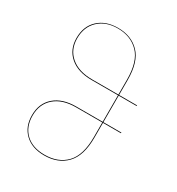

<svg xmlns="http://www.w3.org/2000/svg" viewBox="-177 -845 892 966"><g transform="rotate(30 269.0 -362.0)"><path d="M504 -285 503 -281H399V-195Q399 -90 351.5 -40.5Q304 9 224 9Q153 9 111.5 -30.5Q70 -70 70 -136Q70 -205 116 -245Q162 -285 242 -285H395V-439H242Q162 -439 116 -478.5Q70 -518 70 -585Q70 -653 113 -693Q156 -733 227 -733Q304 -733 351.5 -684.5Q399 -636 399 -529V-443H504L503 -439H399V-285ZM395 -443V-529Q395 -635 348.5 -682.5Q302 -730 227 -730Q158 -730 116 -690.5Q74 -651 74 -585Q74 -520 119 -481.5Q164 -443 242 -443ZM395 -281H243Q164 -281 119 -242Q74 -203 74 -136Q74 -71 114 -33Q154 5 224 5Q303 5 349 -43Q395 -91 395 -195Z"/></g></svg>

Font: FiraGO Four
Style: Regular
Weight: 100
Designer: bBox Type
Foundry: bBox Type GmbH
Version: Version 1.001